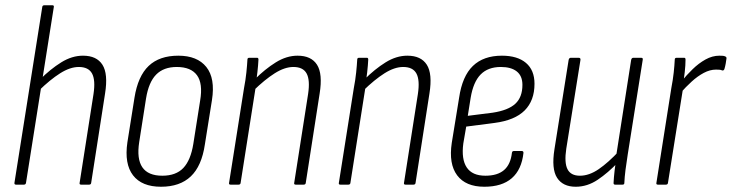

<svg xmlns="http://www.w3.org/2000/svg" viewBox="-20 -703 2786 731"><path d="M41 0Q34 0 35 -7L141 -677Q142 -683 149 -683H179Q186 -683 185 -677L79 -7Q78 0 71 0ZM289 0Q282 0 283 -6L336 -345Q344 -398 330.5 -423Q317 -448 280 -448Q247 -448 209 -424Q171 -400 127 -357L132 -400Q172 -440 213 -465.5Q254 -491 296 -491Q348 -491 370 -456.5Q392 -422 380 -347L327 -6Q326 0 319 0Z M593 8Q520 8 486.5 -35.5Q453 -79 465 -161L492 -331Q505 -413 546 -452Q587 -491 659 -491Q731 -491 765.5 -448Q800 -405 787 -322L760 -153Q748 -71 706.5 -31.5Q665 8 593 8ZM598 -34Q650 -34 678 -63.5Q706 -93 716 -155L742 -320Q753 -385 730 -416.5Q707 -448 653 -448Q603 -448 574.5 -419Q546 -390 536 -328L510 -162Q500 -98 522 -66Q544 -34 598 -34Z M1106 0Q1099 0 1100 -6L1153 -345Q1161 -398 1147.5 -423Q1134 -448 1097 -448Q1064 -448 1026 -424Q988 -400 944 -357L949 -400Q989 -440 1030 -465.5Q1071 -491 1113 -491Q1165 -491 1187 -456.5Q1209 -422 1197 -347L1144 -6Q1143 0 1136 0ZM858 0Q851 0 852 -6L909 -367Q915 -398 918 -427Q921 -456 922 -476Q922 -483 929 -483H959Q964 -483 964 -476Q963 -455 960 -428Q957 -401 954 -382V-375L896 -6Q895 0 888 0Z M1524 0Q1517 0 1518 -6L1571 -345Q1579 -398 1565.5 -423Q1552 -448 1515 -448Q1482 -448 1444 -424Q1406 -400 1362 -357L1367 -400Q1407 -440 1448 -465.5Q1489 -491 1531 -491Q1583 -491 1605 -456.5Q1627 -422 1615 -347L1562 -6Q1561 0 1554 0ZM1276 0Q1269 0 1270 -6L1327 -367Q1333 -398 1336 -427Q1339 -456 1340 -476Q1340 -483 1347 -483H1377Q1382 -483 1382 -476Q1381 -455 1378 -428Q1375 -401 1372 -382V-375L1314 -6Q1313 0 1306 0Z M1824 8Q1753 8 1720.5 -35.5Q1688 -79 1700 -159L1728 -331Q1740 -413 1780.5 -452Q1821 -491 1891 -491Q1950 -491 1982.5 -463.5Q2015 -436 2015 -384Q2015 -320 1977.5 -282.5Q1940 -245 1863 -235L1755 -221L1744 -157Q1736 -97 1757 -65.5Q1778 -34 1828 -34Q1874 -34 1899 -55.5Q1924 -77 1929 -121Q1930 -128 1936 -128H1967Q1973 -128 1973 -121Q1966 -57 1928.5 -24.5Q1891 8 1824 8ZM1761 -262 1856 -274Q1915 -283 1942 -308Q1969 -333 1969 -380Q1969 -414 1947.5 -431Q1926 -448 1887 -448Q1838 -448 1810 -419.5Q1782 -391 1772 -331Z M2172 8Q2123 8 2101 -26Q2079 -60 2091 -135L2145 -475Q2147 -483 2153 -483H2183Q2191 -483 2190 -475L2136 -137Q2128 -84 2140.5 -59Q2153 -34 2188 -34Q2223 -34 2259.5 -59Q2296 -84 2338 -129L2333 -85Q2295 -45 2255.5 -18.5Q2216 8 2172 8ZM2322 0Q2316 0 2316 -6Q2317 -28 2320 -53.5Q2323 -79 2326 -99V-110L2383 -475Q2385 -483 2391 -483H2421Q2429 -483 2427 -475L2370 -115Q2365 -84 2361.5 -56.5Q2358 -29 2357 -6Q2357 0 2350 0Z M2485 0Q2478 0 2479 -6L2536 -368Q2542 -399 2545 -426.5Q2548 -454 2549 -476Q2549 -483 2556 -483H2585Q2590 -483 2590 -476Q2590 -455 2587 -428.5Q2584 -402 2581 -382V-370L2523 -6Q2522 0 2515 0ZM2570 -348 2576 -395Q2594 -417 2617 -439.5Q2640 -462 2666 -476.5Q2692 -491 2719 -491Q2727 -491 2732.5 -490.5Q2738 -490 2741 -488Q2746 -487 2746 -481Q2745 -472 2743 -461Q2741 -450 2738 -440Q2735 -433 2729 -435Q2725 -437 2719.5 -437.5Q2714 -438 2706 -438Q2683 -438 2659.5 -425.5Q2636 -413 2613.5 -392.5Q2591 -372 2570 -348Z"/></svg>

Font: Sofia Sans Condensed Light
Style: Italic
Weight: 300
Italic angle: -9°
Version: Version 4.100